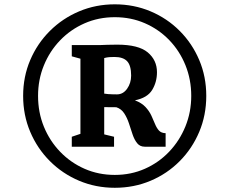

<svg xmlns="http://www.w3.org/2000/svg" viewBox="-20 -933 1061 888"><path d="M87 -489.5Q87 -578.5 119.8 -655.2Q152.5 -732 210.8 -790Q269 -848 346 -880.5Q423 -913 511 -913Q599.5 -913 676.5 -880.5Q753.5 -848 811.2 -790Q869 -732 901.5 -655.2Q934 -578.5 934 -489.5Q934 -400.5 901.5 -323.2Q869 -246 811.2 -187.8Q753.5 -129.5 676.5 -97Q599.5 -64.5 511 -64.5Q423 -64.5 346 -97Q269 -129.5 210.8 -187.8Q152.5 -246 119.8 -323.2Q87 -400.5 87 -489.5ZM156 -489.5Q156 -413 183 -347Q210 -281 258.5 -230.8Q307 -180.5 371.5 -152.2Q436 -124 511 -124Q586 -124 650.2 -152.5Q714.5 -181 762.5 -231.5Q810.5 -282 837.5 -348.2Q864.5 -414.5 864.5 -489.5Q864.5 -565 837.8 -631.2Q811 -697.5 762.8 -747.5Q714.5 -797.5 650.2 -825.5Q586 -853.5 511 -853.5Q435.5 -853.5 370.8 -825Q306 -796.5 257.8 -746.2Q209.5 -696 182.8 -630.2Q156 -564.5 156 -489.5ZM352 -314V-661.5L312 -672.5V-724.5H404.5Q425.5 -724 441.8 -724.5Q458 -725 476.2 -725.8Q494.5 -726.5 522 -726.5Q620.5 -726.5 663.2 -690.8Q706 -655 706 -599Q706 -553.5 683.8 -517Q661.5 -480.5 604 -469Q635.5 -457 653 -438Q670.5 -419 680 -398.5Q689.5 -378 697 -359.5Q704.5 -341 715.2 -329.2Q726 -317.5 746 -317V-254.5H649.5Q627.5 -254.5 614.5 -270.5Q601.5 -286.5 593.2 -311.2Q585 -336 576.5 -362Q568 -388 554.5 -408.8Q541 -429.5 518 -437L462 -437.5V-311.5L507.5 -300.5V-254.5H312V-300.5ZM462 -500Q470 -498.5 480.2 -497.8Q490.5 -497 501.2 -496.8Q512 -496.5 521 -496.5Q549.5 -496.5 568 -522.8Q586.5 -549 586.5 -583.5Q586.5 -630 568 -649.8Q549.5 -669.5 509.5 -669.5Q498.5 -669.5 486.5 -668.8Q474.5 -668 462 -664.5Z"/></svg>

Font: Merriweather 24pt SemiCondensed Black
Style: Regular
Weight: 900
Width: 4
Designer: Eben Sorkin
Foundry: Eben Sorkin
Version: Version 2.100